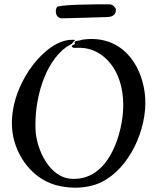

<svg xmlns="http://www.w3.org/2000/svg" viewBox="-20 -876 730 891"><path d="M654 -420C646 -553 566 -699 397 -695C383 -694 377 -694 371 -693C356 -692 355 -688 342 -687C338 -687 337 -687 331 -685C330 -685 325 -681 326 -678C326 -674 329 -674 328 -672C324 -670 315 -665 315 -665C313 -663 313 -661 313 -659C313 -659 313 -658 322 -654C324 -653 347 -655 357 -654C457 -650 552 -555 552 -388C552 -375 551 -361 550 -347C540 -241 482 -41 317 -46C208 -48 150 -185 145 -270C138 -416 188 -586 288 -658C297 -664 306 -668 314 -673C319 -676 314 -674 316 -677C317 -678 323 -681 322 -684C321 -685 323 -686 324 -686C327 -688 329 -688 328 -690C327 -691 321 -692 306 -691C301 -690 306 -692 296 -690C175 -673 23 -472 36 -282C43 -173 116 -52 239 -17C266 -10 297 -5 328 -5C371 -5 415 -13 451 -31C581 -95 662 -275 654 -420ZM518 -831C518 -836 507 -856 488 -856C404 -856 289 -855 249 -846C242 -845 239 -831 239 -823C239 -820 240 -791 268 -791C281 -791 462 -796 479 -797C509 -798 518 -814 518 -831Z"/></svg>

Font: Oregano
Style: Regular
Weight: 400
Designer: Astigmatic (AOETI)
Foundry: Astigmatic (AOETI)
Version: Version 1.000